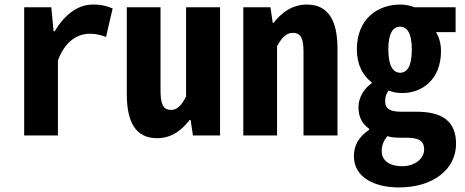

<svg xmlns="http://www.w3.org/2000/svg" viewBox="-20 -594 2040 842"><path d="M86 0H234V-329C266 -414 320 -446 374 -446C400 -446 421 -441 445 -432L474 -557C448 -567 430 -574 387 -574C322 -574 264 -531 220 -457H215L205 -562H86Z M669 12C734 12 777 -24 812 -68H816L826 0H945V-562H796V-171C777 -133 757 -112 731 -112C693 -112 684 -140 684 -200V-562H536V-182C536 -58 575 12 669 12Z M1047 0H1195V-391C1215 -429 1237 -450 1263 -450C1299 -450 1311 -427 1311 -367V0H1460V-380C1460 -504 1420 -574 1326 -574C1261 -574 1214 -538 1180 -494H1176L1166 -562H1047Z M1729 228C1884 228 1980 145 1980 37C1980 -62 1920 -104 1808 -104H1741C1685 -104 1669 -120 1669 -151C1669 -173 1675 -183 1684 -197C1706 -188 1726 -186 1744 -186C1832 -186 1914 -246 1914 -370C1914 -406 1904 -434 1892 -453H1978V-562H1798C1780 -570 1755 -574 1735 -574C1640 -574 1545 -515 1545 -377C1545 -309 1572 -262 1610 -233V-229C1576 -205 1552 -166 1552 -124C1552 -78 1571 -49 1599 -29V-25C1553 6 1532 44 1532 91C1532 185 1624 228 1729 228ZM1735 -275C1705 -275 1683 -303 1683 -377C1683 -450 1704 -477 1735 -477C1765 -477 1786 -449 1786 -377C1786 -303 1765 -275 1735 -275ZM1744 135C1688 135 1654 110 1654 69C1654 45 1661 24 1679 3C1697 9 1716 10 1743 10H1763C1813 10 1840 21 1840 62C1840 100 1801 135 1744 135Z"/></svg>

Font: Noto Sans Mono CJK HK
Style: Bold
Weight: 700
Designer: Ryoko NISHIZUKA 西塚涼子 (kana, bopomofo & ideographs); Paul D. Hunt (Latin, Greek & Cyrillic); Sandoll Communications 산돌커뮤니
Foundry: Adobe
Version: Version 2.004;hotconv 1.0.118;makeotfexe 2.5.65603